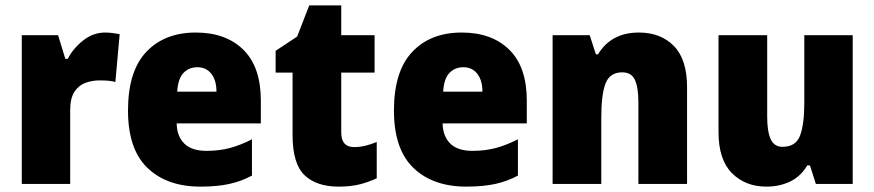

<svg xmlns="http://www.w3.org/2000/svg" viewBox="-20 -684 3251 714"><path d="M371 -563Q385 -563 399.5 -561Q414 -559 425 -557L409 -379Q399 -382 385.5 -383.5Q372 -385 350 -385Q323 -385 298 -376Q273 -367 257 -343Q241 -319 241 -274V0H61V-553H196L223 -465H232Q251 -503 288.5 -533Q326 -563 371 -563Z M708 -563Q820 -563 885 -499Q950 -435 950 -310V-225H637Q638 -177 665.5 -150Q693 -123 748 -123Q795 -123 834.5 -133.5Q874 -144 917 -166V-31Q878 -10 833 0Q788 10 725 10Q601 10 528.5 -59.5Q456 -129 456 -273Q456 -419 524 -491Q592 -563 708 -563ZM714 -434Q683 -434 662.5 -413Q642 -392 639 -343H785Q785 -385 766 -409.5Q747 -434 714 -434Z M1297 -137Q1318 -137 1338.5 -142Q1359 -147 1381 -156V-21Q1351 -7 1318 1.5Q1285 10 1239 10Q1157 10 1112.5 -32.5Q1068 -75 1068 -182V-414H1005V-495L1085 -548L1130 -664H1249V-553H1373V-414H1249V-191Q1249 -137 1297 -137Z M1697 -563Q1809 -563 1874 -499Q1939 -435 1939 -310V-225H1626Q1627 -177 1654.5 -150Q1682 -123 1737 -123Q1784 -123 1823.5 -133.5Q1863 -144 1906 -166V-31Q1867 -10 1822 0Q1777 10 1714 10Q1590 10 1517.5 -59.5Q1445 -129 1445 -273Q1445 -419 1513 -491Q1581 -563 1697 -563ZM1703 -434Q1672 -434 1651.5 -413Q1631 -392 1628 -343H1774Q1774 -385 1755 -409.5Q1736 -434 1703 -434Z M2356 -563Q2437 -563 2486 -513Q2535 -463 2535 -360V0H2354V-304Q2354 -359 2341 -387Q2328 -415 2294 -415Q2248 -415 2232 -374Q2216 -333 2216 -246V0H2035V-553H2173L2196 -482H2204Q2227 -521 2265 -542Q2303 -563 2356 -563Z M3151 -553V0H3014L2992 -69H2982Q2958 -28 2918.5 -9Q2879 10 2830 10Q2752 10 2702 -40Q2652 -90 2652 -193V-553H2833V-249Q2833 -195 2846 -166.5Q2859 -138 2890 -138Q2940 -138 2955.5 -180.5Q2971 -223 2971 -300V-553Z"/></svg>

Font: Noto Sans Khmer UI SemiCondensed Black
Style: Regular
Weight: 900
Width: 4
Designer: Danh Hong and the Monotype Design Team
Foundry: Monotype Imaging Inc.
Version: Version 2.002; ttfautohint (v1.8.4.7-5d5b)